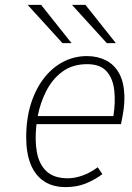

<svg xmlns="http://www.w3.org/2000/svg" viewBox="-20 -752 541 784"><path d="M248 12Q195.5 12 159.8 -11.8Q124 -35.5 105.5 -80.8Q87 -126 87 -191Q87 -267 106.2 -328Q125.5 -389 159.5 -432.8Q193.5 -476.5 238.5 -499.8Q283.5 -523 335 -523Q378 -523 412.8 -505.5Q447.5 -488 467.8 -450Q488 -412 488 -350Q488 -330 484.8 -305.2Q481.5 -280.5 474 -245H129Q121.5 -179.5 130.8 -129.8Q140 -80 170.5 -52Q201 -24 257 -24Q285.5 -24 317 -35.2Q348.5 -46.5 379 -69L398 -41Q367.5 -18 330.8 -3Q294 12 248 12ZM134 -278H443Q452 -335.5 446.5 -383.8Q441 -432 415 -461Q389 -490 336 -490Q276.5 -490 235.2 -459.8Q194 -429.5 169.2 -381Q144.5 -332.5 134 -278ZM235 -576 93 -732H148L272 -576ZM416 -576 274 -732H329L453 -576Z"/></svg>

Font: Overpass Thin
Style: Italic
Weight: 250
Italic angle: -10°
Designer: Delve Withrington, Dave Bailey, Thomas Jockin
Foundry: Delve Fonts LLC
Version: Version 4.000